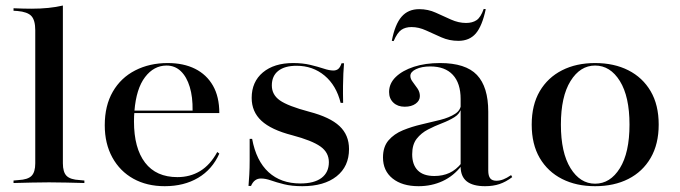

<svg xmlns="http://www.w3.org/2000/svg" viewBox="-20 -652 2422 684"><path d="M154.8 -2.4Q121 -2.4 92.3 -1.6Q63.7 -0.8 28.2 0V-8.9L46 -10.5Q79 -12.1 92.3 -25.4Q105.6 -38.7 105.6 -70.2V-207.3H204V-70.2Q204 -38.7 217.3 -25.4Q230.6 -12.1 263.7 -10.5L280.6 -8.9V0Q246 -0.8 216.9 -1.6Q187.9 -2.4 154.8 -2.4ZM105.6 -207.3V-544.4Q105.6 -579.8 91.9 -594.8Q78.2 -609.7 41.9 -612.9L28.2 -613.7V-622.6Q50 -621.8 62.9 -621.4Q75.8 -621 91.9 -621Q124.2 -621 152 -623.8Q179.8 -626.6 204 -632.3V-622.6V-207.3Z M566.9 11.3Q503.2 11.3 455.2 -15.3Q407.3 -41.9 380.2 -91.1Q353.2 -140.3 353.2 -205.6Q353.2 -275.8 381.9 -325.4Q410.5 -375 461.7 -401.2Q512.9 -427.4 577.4 -427.4Q633.9 -427.4 675 -406.9Q716.1 -386.3 738.7 -346.8Q761.3 -307.3 761.3 -249.2H421L419.4 -258.1H666.1Q666.9 -306.5 656 -342.3Q645.2 -378.2 624.2 -398.4Q603.2 -418.5 573.4 -418.5Q528.2 -418.5 496.8 -377.4Q465.3 -336.3 458.9 -256.5V-254.8Q458.1 -246.8 457.7 -238.3Q457.3 -229.8 457.3 -219.4Q457.3 -124.2 496.8 -72.6Q536.3 -21 612.1 -21Q657.3 -21 693.1 -42.7Q729 -64.5 754 -110.5L761.3 -104.8Q736.3 -48.4 685.9 -18.5Q635.5 11.3 566.9 11.3Z M1057.3 11.3Q1019.4 11.3 991.9 4.4Q964.5 -2.4 945.2 -9.3Q925.8 -16.1 909.7 -16.1Q885.5 -16.1 874.2 10.5H865.3Q866.9 -8.9 868.1 -30.2Q869.4 -51.6 869.4 -81.9Q869.4 -112.1 869.4 -157.3H878.2Q892.7 -79 936.7 -38.7Q980.6 1.6 1050 1.6Q1099.2 1.6 1125.4 -18.1Q1151.6 -37.9 1151.6 -74.2Q1151.6 -108.9 1121.4 -130.2Q1091.1 -151.6 1021 -170.2Q946 -189.5 911.3 -221.8Q876.6 -254 876.6 -303.2Q876.6 -360.5 916.5 -394Q956.5 -427.4 1024.2 -427.4Q1058.1 -427.4 1085.1 -421Q1112.1 -414.5 1132.7 -407.7Q1153.2 -400.8 1167.7 -400.8Q1178.2 -400.8 1185.1 -406.5Q1191.9 -412.1 1196.8 -426.6H1205.6Q1204 -408.9 1203.2 -389.9Q1202.4 -371 1202 -346Q1201.6 -321 1202.4 -285.5H1193.5Q1178.2 -347.6 1136.3 -382.7Q1094.4 -417.7 1036.3 -417.7Q994.4 -417.7 971.4 -399.6Q948.4 -381.5 948.4 -347.6Q948.4 -314.5 977 -294.4Q1005.6 -274.2 1081.5 -254Q1155.6 -234.7 1189.5 -202.8Q1223.4 -171 1223.4 -121Q1223.4 -58.9 1179 -23.8Q1134.7 11.3 1057.3 11.3Z M1621 -207.3V-299.2Q1621 -355.6 1593.1 -385.5Q1565.3 -415.3 1512.9 -415.3Q1482.3 -415.3 1462.1 -405.6Q1441.9 -396 1441.9 -381.5Q1441.9 -371 1450.4 -360.1Q1458.9 -349.2 1467.3 -336.7Q1475.8 -324.2 1475.8 -309.7Q1475.8 -293.5 1460.9 -282.7Q1446 -271.8 1421.8 -271.8Q1396.8 -271.8 1381.5 -286.3Q1366.1 -300.8 1366.1 -324.2Q1366.1 -354.8 1389.9 -377.8Q1413.7 -400.8 1454.4 -414.1Q1495.2 -427.4 1547.6 -427.4Q1638.7 -427.4 1679 -385.1Q1719.4 -342.7 1719.4 -254V-207.3ZM1471 11.3Q1412.9 11.3 1378.6 -16.1Q1344.4 -43.5 1344.4 -91.1Q1344.4 -129 1364.1 -152Q1383.9 -175 1415.3 -187.9Q1446.8 -200.8 1481.9 -208.9Q1516.9 -216.9 1548.8 -225Q1580.6 -233.1 1601.2 -246.4Q1621.8 -259.7 1622.6 -282.3L1623.4 -266.9Q1618.5 -246.8 1599.2 -234.7Q1579.8 -222.6 1554.4 -212.9Q1529 -203.2 1504.8 -190.7Q1480.6 -178.2 1464.5 -157.7Q1448.4 -137.1 1448.4 -102.4Q1448.4 -65.3 1468.1 -45.2Q1487.9 -25 1527.4 -25Q1557.3 -25 1581 -35.9Q1604.8 -46.8 1624.2 -71V-61.3Q1596 -25 1556.9 -6.9Q1517.7 11.3 1471 11.3ZM1719.4 -44.4Q1719.4 -25.8 1726.2 -16.9Q1733.1 -8.1 1748.4 -8.1Q1760.5 -8.1 1773 -12.9Q1785.5 -17.7 1800.8 -28.2L1804.8 -21Q1782.3 -4 1759.7 3.6Q1737.1 11.3 1708.1 11.3Q1664.5 11.3 1642.7 -6Q1621 -23.4 1621 -58.9V-207.3H1719.4ZM1612.9 -506.5Q1580.6 -506.5 1552.4 -519Q1524.2 -531.5 1498 -543.5Q1471.8 -555.6 1446 -555.6Q1424.2 -555.6 1409.7 -545.6Q1395.2 -535.5 1382.3 -505.6L1375.8 -506.5Q1387.1 -565.3 1410.5 -592.3Q1433.9 -619.4 1473.4 -619.4Q1504.8 -619.4 1532.3 -606.9Q1559.7 -594.4 1586.7 -582.3Q1613.7 -570.2 1640.3 -570.2Q1662.9 -570.2 1677.8 -580.2Q1692.7 -590.3 1703.2 -620.2L1710.5 -619.4Q1697.6 -558.9 1675 -532.7Q1652.4 -506.5 1612.9 -506.5Z M2100 11.3Q2033.1 11.3 1982.3 -14.5Q1931.5 -40.3 1902.8 -89.1Q1874.2 -137.9 1874.2 -208.1Q1874.2 -278.2 1902.8 -327Q1931.5 -375.8 1982.3 -401.6Q2033.1 -427.4 2100 -427.4Q2167.7 -427.4 2218.5 -401.6Q2269.4 -375.8 2298 -327Q2326.6 -278.2 2326.6 -208.1Q2326.6 -138.7 2298 -89.5Q2269.4 -40.3 2218.5 -14.5Q2167.7 11.3 2100 11.3ZM2100 2.4Q2154 2.4 2188.3 -52.8Q2222.6 -108.1 2222.6 -208.1Q2222.6 -308.1 2188.3 -363.3Q2154 -418.5 2100 -418.5Q2046.8 -418.5 2012.5 -363.3Q1978.2 -308.1 1978.2 -208.1Q1978.2 -108.1 2012.5 -52.8Q2046.8 2.4 2100 2.4Z"/></svg>

Font: Playfair 144pt SemiExpanded SemiBold
Style: Regular
Weight: 600
Width: 6
Designer: Claus Eggers Sørensen
Foundry: Claus Eggers Sørensen
Version: Version 2.203